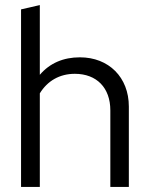

<svg xmlns="http://www.w3.org/2000/svg" viewBox="-20 -737 589 757"><path d="M63 0H137V-369C167 -418 215 -446 275 -446C361 -446 415 -391 415 -302V0H488V-317C488 -432 409 -511 295 -511C230 -511 176 -488 137 -442V-717L63 -700Z"/></svg>

Font: Red Hat Display
Style: Regular
Weight: 400
Designer: Pentagram, MCKL
Foundry: Pentagram, MCKL
Version: Version 1.023